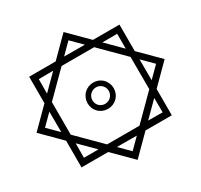

<svg xmlns="http://www.w3.org/2000/svg" viewBox="-127 -860 1254 1198"><g transform="rotate(15 500.0 -261.0)"><path d="M174 64H365L501 200L637 64H827V-126L961 -260L827 -394V-587H634L499 -722L364 -587H174V-397L39 -262L174 -127ZM500 -663 576 -587H425ZM217 -545H323L217 -440ZM383 20 217 -146V-379L383 -545H618L783 -381V-145L618 20ZM783 -545V-439L676 -545ZM500 -168C552 -168 595 -211 595 -263C595 -315 552 -358 500 -358C449 -358 406 -315 406 -263C406 -211 449 -168 500 -168ZM101 -263 174 -337V-189ZM901 -263 827 -190V-336ZM500 -204C467 -204 441 -232 441 -263C441 -296 467 -323 500 -323C533 -323 559 -296 559 -263C559 -232 533 -204 500 -204ZM217 20V-84L322 20ZM783 20H681L783 -81ZM500 138 427 64H574Z"/></g></svg>

Font: Noto Sans Arabic UI SmCn
Style: Bold
Weight: 700
Width: 4
Designer: Monotype Design Team, Nadine Chahine and Nizar Qandah
Foundry: Monotype Imaging Inc.
Version: Version 2.010